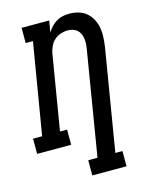

<svg xmlns="http://www.w3.org/2000/svg" viewBox="-144 -830 881 1122"><g transform="rotate(-15 296.5 -269.0)"><path d="M272 205V113H328L432 -518Q435 -534 435.5 -549.5Q436 -565 434 -580Q432 -595 425.5 -609Q419 -623 408 -632.5Q397 -642 382.5 -646.5Q368 -651 352 -651Q330 -651 309 -644Q288 -637 271 -622Q254 -607 244.5 -586Q235 -565 231 -544L156 -92H199V0H-7V-92H48L140 -643H96V-735H263L251 -665Q262 -683 276.5 -698.5Q291 -714 309 -724.5Q327 -735 347 -739Q367 -743 386 -743Q415 -743 442 -735Q469 -727 489.5 -709.5Q510 -692 522.5 -668Q535 -644 540 -617Q545 -590 543.5 -561Q542 -532 538 -503L436 113H479V205Z"/></g></svg>

Font: Iosevka Slab SmBdExObl
Style: Regular
Weight: 600
Width: 7
Italic angle: -9°
Monospace: yes
Designer: Belleve Invis
Foundry: Belleve Invis
Version: Version 11.1.0; ttfautohint (v1.8.3)